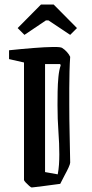

<svg xmlns="http://www.w3.org/2000/svg" viewBox="-20 -819 405 848"><path d="M255 -607Q266 -600 275.5 -589.5Q285 -579 290 -568Q288 -540 287 -503.5Q286 -467 286 -428.5Q286 -390 286 -356Q286 -292 287.5 -228.5Q289 -165 290 -101Q290 -95 283 -79.5Q276 -64 265 -44L246 -7Q236 -6 215.5 -3Q195 0 174 2.5Q153 5 137.5 7Q122 9 120 9Q117 9 109 2Q101 -5 93.5 -13Q86 -21 86 -24V-543L20 -558V-597Q77 -603 128 -607Q179 -611 214 -611.5Q249 -612 255 -607ZM179 -59 235 -49Q239 -70 240.5 -92Q242 -114 242 -137Q242 -185 238 -238.5Q234 -292 234 -355Q234 -382 234.5 -415Q235 -448 238 -479Q241 -510 248 -530L246 -536H179ZM88 -665 58 -695 161 -799H217L320 -695L290 -665L194 -729H183Z"/></svg>

Font: Grenze Gotisch
Style: Regular
Weight: 400
Designer: Renata Polastri
Foundry: Omnibus-Type
Version: Version 1.001